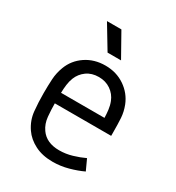

<svg xmlns="http://www.w3.org/2000/svg" viewBox="-177 -837 870 951"><g transform="rotate(30 257.5 -361.0)"><path d="M258.8 -536.1Q321.8 -536.1 369.9 -503.4Q418 -470.7 439 -417.5Q452.1 -383.8 454.3 -349.6Q456.5 -315.4 456.5 -264.6V-248.5H134.3Q134.3 -212.9 137.9 -173.8Q141.6 -134.8 162.1 -106Q195.8 -57.6 268.6 -57.6Q306.2 -57.6 342.3 -68.4Q378.4 -79.1 408.2 -93.3L436 -32.7Q400.9 -16.1 357.4 -4.2Q314 7.8 268.6 7.8Q210 7.8 167 -14.2Q124 -36.1 99.6 -71.8Q70.8 -113.8 65.9 -163.1Q61 -212.4 61 -264.2Q61 -307.6 63.2 -345Q65.4 -382.3 79.1 -418Q99.1 -471.2 147.2 -503.7Q195.3 -536.1 258.8 -536.1ZM258.8 -470.7Q218.3 -470.7 189.9 -450.2Q161.6 -429.7 148.9 -397.9Q141.1 -378.4 138.2 -355.7Q135.3 -333 134.8 -309.1H383.3Q382.8 -330.6 380.1 -353.5Q377.4 -376.5 369.1 -397.5Q356 -430.7 326.9 -450.7Q297.9 -470.7 258.8 -470.7ZM154.3 -730.5H236.8L312 -596.7H234.9Z"/></g></svg>

Font: Gidole
Style: Regular
Weight: 400
Version: Version 2.100; ttfautohint (v1.8.4.7-5d5b)